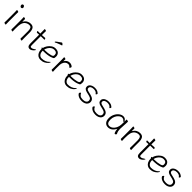

<svg xmlns="http://www.w3.org/2000/svg" viewBox="643 -2866 5037 5037"><g transform="rotate(45 3161.5 -347.5)"><path d="M131 -595Q114 -595 100 -612.5Q86 -630 86 -650Q86 -669 97.5 -681Q109 -693 131 -693Q147 -693 161 -674.5Q175 -656 175 -636Q175 -619 163.5 -607Q152 -595 131 -595ZM113 -479Q130 -479 146.5 -472Q163 -465 163 -457Q163 -436 162 -421L161 -368V-105L162 -67L164 1Q164 5 150 5Q133 5 116.5 -2Q100 -9 100 -17L102 -105V-368L101 -417L99 -475Q99 -479 113 -479Z M698 -115V-293Q698 -358 679.5 -393Q661 -428 611 -428Q552 -428 503 -394Q454 -360 432 -288Q416 -235 416 -105V-89Q416 -63 418 -21L419 1Q419 6 405 6Q388 6 373 -1Q358 -8 358 -17L360 -115V-364L359 -413L357 -471Q357 -476 371 -476Q388 -476 403 -469Q418 -462 418 -453L416 -358Q457 -424 506.5 -452Q556 -480 611 -480Q694 -480 724 -428Q754 -376 754 -297V-105L755 -67L757 1Q757 6 743 6Q726 6 711 -1Q696 -8 696 -16V-17Z M917 -427Q906 -425 898 -425H897Q887 -425 879 -437.5Q871 -450 871 -463Q871 -472 877 -472H969V-528L967 -635Q967 -640 982 -640Q999 -640 1014 -633Q1029 -626 1029 -617Q1029 -596 1028 -581L1027 -528V-475L1060 -476Q1088 -478 1107.5 -479.5Q1127 -481 1136 -482H1137Q1146 -482 1155 -469Q1164 -456 1164 -444Q1164 -434 1157 -434Q1097 -434 1071 -433L1027 -432V-108Q1027 -79 1030.5 -65.5Q1034 -52 1043 -46.5Q1052 -41 1068 -41Q1087 -41 1113.5 -52.5Q1140 -64 1164 -83Q1180 -95 1188 -95Q1193 -95 1193 -89Q1193 -78 1171.5 -52.5Q1150 -27 1119 -7Q1088 13 1059 13Q1011 13 990 -16.5Q969 -46 969 -110V-429H959Q940 -429 917 -427Z M1548 -639Q1537 -635 1505.5 -623.5Q1474 -612 1451 -601.5Q1428 -591 1412 -581Q1407 -579 1403 -579Q1398 -579 1394.5 -582.5Q1391 -586 1391 -591Q1391 -608 1539 -708Q1539 -708 1542 -708Q1555 -708 1575.5 -689.5Q1596 -671 1596 -659Q1596 -655 1592 -654ZM1270 -249 1284 -250Q1294 -303 1329.5 -356Q1365 -409 1418 -445Q1471 -481 1530 -481Q1614 -481 1652.5 -440Q1691 -399 1691 -340Q1691 -303 1686 -286Q1681 -269 1662 -257.5Q1643 -246 1599 -232Q1501 -201 1351 -201H1333V-186Q1333 -119 1367.5 -77.5Q1402 -36 1455 -36Q1588 -36 1670 -122Q1680 -135 1689 -135Q1691 -135 1692.5 -133Q1694 -131 1694 -128Q1694 -114 1665.5 -79Q1637 -44 1583 -15.5Q1529 13 1455 13Q1404 13 1364.5 -12Q1325 -37 1301.5 -84.5Q1278 -132 1278 -195V-211Q1268 -220 1262 -228Q1256 -236 1256 -241Q1256 -249 1270 -249ZM1366 -247Q1479 -247 1574 -273Q1611 -284 1623 -298Q1635 -312 1635 -341Q1635 -387 1608.5 -410Q1582 -433 1529 -433Q1481 -433 1441 -404Q1401 -375 1375 -333.5Q1349 -292 1340 -247Z M1852 -416 1850 -474Q1850 -479 1865 -479Q1882 -479 1897.5 -472Q1913 -465 1913 -456Q1913 -446 1911.5 -431.5Q1910 -417 1910 -387Q1940 -436 1976.5 -458.5Q2013 -481 2061 -481Q2088 -481 2113.5 -471.5Q2139 -462 2155 -449Q2171 -436 2171 -426Q2171 -412 2160 -395.5Q2149 -379 2140 -379Q2135 -379 2130 -386Q2121 -405 2098.5 -415.5Q2076 -426 2058 -426Q2012 -426 1976.5 -398Q1941 -370 1923 -317Q1913 -285 1911 -244.5Q1909 -204 1909 -106Q1909 -101 1912 -38Q1914 -8 1914 0Q1914 5 1899 5Q1882 5 1866.5 -2Q1851 -9 1851 -18L1853 -106V-367Z M2428 -36Q2561 -36 2643 -122Q2653 -135 2662 -135Q2664 -135 2665.5 -133Q2667 -131 2667 -128Q2667 -114 2638.5 -79Q2610 -44 2556 -15.5Q2502 13 2428 13Q2377 13 2337.5 -12Q2298 -37 2274.5 -84.5Q2251 -132 2251 -195V-211Q2241 -219 2235.5 -227.5Q2230 -236 2230 -241Q2230 -249 2244 -249L2257 -250Q2267 -303 2302.5 -356Q2338 -409 2391 -445Q2444 -481 2503 -481Q2587 -481 2625.5 -440Q2664 -399 2664 -340Q2664 -303 2659 -286Q2654 -269 2635 -257.5Q2616 -246 2572 -232Q2474 -201 2324 -201H2306V-186Q2306 -119 2340.5 -77.5Q2375 -36 2428 -36ZM2339 -247Q2452 -247 2547 -273Q2584 -284 2596 -298Q2608 -312 2608 -341Q2608 -387 2581.5 -410Q2555 -433 2502 -433Q2454 -433 2414 -404Q2374 -375 2348 -333.5Q2322 -292 2313 -247Z M2815 -356Q2815 -392 2839 -420.5Q2863 -449 2904 -465Q2945 -481 2993 -481Q3047 -481 3083.5 -466Q3120 -451 3149 -420Q3150 -419 3150 -414Q3150 -402 3140.5 -388Q3131 -374 3123 -374Q3121 -374 3118 -376.5Q3115 -379 3111 -385Q3091 -416 3057.5 -426Q3024 -436 2993 -436Q2935 -436 2902.5 -413.5Q2870 -391 2870 -354Q2870 -330 2886 -315Q2902 -300 2942 -291L3038 -268Q3105 -252 3139.5 -219Q3174 -186 3174 -128Q3174 -90 3151.5 -57.5Q3129 -25 3086 -6Q3043 13 2987 13Q2919 13 2875 -7.5Q2831 -28 2811 -52Q2791 -76 2791 -85Q2791 -98 2803.5 -113Q2816 -128 2826 -128Q2830 -128 2831 -124Q2848 -84 2880.5 -59.5Q2913 -35 2987 -35Q3047 -35 3082.5 -61Q3118 -87 3118 -126Q3118 -165 3098 -187Q3078 -209 3023 -223L2923 -247Q2868 -260 2841.5 -286Q2815 -312 2815 -356Z M3325 -356Q3325 -392 3349 -420.5Q3373 -449 3414 -465Q3455 -481 3503 -481Q3557 -481 3593.5 -466Q3630 -451 3659 -420Q3660 -419 3660 -414Q3660 -402 3650.5 -388Q3641 -374 3633 -374Q3631 -374 3628 -376.5Q3625 -379 3621 -385Q3601 -416 3567.5 -426Q3534 -436 3503 -436Q3445 -436 3412.5 -413.5Q3380 -391 3380 -354Q3380 -330 3396 -315Q3412 -300 3452 -291L3548 -268Q3615 -252 3649.5 -219Q3684 -186 3684 -128Q3684 -90 3661.5 -57.5Q3639 -25 3596 -6Q3553 13 3497 13Q3429 13 3385 -7.5Q3341 -28 3321 -52Q3301 -76 3301 -85Q3301 -98 3313.5 -113Q3326 -128 3336 -128Q3340 -128 3341 -124Q3358 -84 3390.5 -59.5Q3423 -35 3497 -35Q3557 -35 3592.5 -61Q3628 -87 3628 -126Q3628 -165 3608 -187Q3588 -209 3533 -223L3433 -247Q3378 -260 3351.5 -286Q3325 -312 3325 -356Z M4224 -314Q4218 -214 4218 -193Q4218 -88 4254 -33Q4255 -30 4255 -29Q4255 -19 4242.5 -5.5Q4230 8 4216 8Q4199 8 4185 -31Q4171 -70 4166 -135Q4122 -53 4071.5 -20Q4021 13 3964 13Q3892 13 3850 -35.5Q3808 -84 3808 -175Q3808 -256 3843 -327Q3878 -398 3934.5 -439.5Q3991 -481 4050 -481Q4124 -481 4165 -399V-475Q4165 -480 4181 -480Q4199 -480 4215 -473.5Q4231 -467 4231 -459V-457Q4231 -434 4228 -385Q4225 -336 4224 -314ZM3963 -37Q4013 -37 4057.5 -70Q4102 -103 4130.5 -160.5Q4159 -218 4162 -291Q4163 -301 4163 -335L4164 -392Q4148 -376 4142 -376Q4141 -376 4139 -378Q4123 -406 4099 -419.5Q4075 -433 4050 -433Q4007 -433 3964 -399Q3921 -365 3893.5 -307Q3866 -249 3866 -180Q3866 -106 3891.5 -71.5Q3917 -37 3963 -37Z M4757 -115V-293Q4757 -358 4738.5 -393Q4720 -428 4670 -428Q4611 -428 4562 -394Q4513 -360 4491 -288Q4475 -235 4475 -105V-89Q4475 -63 4477 -21L4478 1Q4478 6 4464 6Q4447 6 4432 -1Q4417 -8 4417 -17L4419 -115V-364L4418 -413L4416 -471Q4416 -476 4430 -476Q4447 -476 4462 -469Q4477 -462 4477 -453L4475 -358Q4516 -424 4565.5 -452Q4615 -480 4670 -480Q4753 -480 4783 -428Q4813 -376 4813 -297V-105L4814 -67L4816 1Q4816 6 4802 6Q4785 6 4770 -1Q4755 -8 4755 -16V-17Z M4976 -427Q4965 -425 4957 -425H4956Q4946 -425 4938 -437.5Q4930 -450 4930 -463Q4930 -472 4936 -472H5028V-528L5026 -635Q5026 -640 5041 -640Q5058 -640 5073 -633Q5088 -626 5088 -617Q5088 -596 5087 -581L5086 -528V-475L5119 -476Q5147 -478 5166.5 -479.5Q5186 -481 5195 -482H5196Q5205 -482 5214 -469Q5223 -456 5223 -444Q5223 -434 5216 -434Q5156 -434 5130 -433L5086 -432V-108Q5086 -79 5089.5 -65.5Q5093 -52 5102 -46.5Q5111 -41 5127 -41Q5146 -41 5172.5 -52.5Q5199 -64 5223 -83Q5239 -95 5247 -95Q5252 -95 5252 -89Q5252 -78 5230.5 -52.5Q5209 -27 5178 -7Q5147 13 5118 13Q5070 13 5049 -16.5Q5028 -46 5028 -110V-429H5018Q4999 -429 4976 -427Z M5514 -36Q5647 -36 5729 -122Q5739 -135 5748 -135Q5750 -135 5751.5 -133Q5753 -131 5753 -128Q5753 -114 5724.5 -79Q5696 -44 5642 -15.5Q5588 13 5514 13Q5463 13 5423.5 -12Q5384 -37 5360.5 -84.5Q5337 -132 5337 -195V-211Q5327 -219 5321.5 -227.5Q5316 -236 5316 -241Q5316 -249 5330 -249L5343 -250Q5353 -303 5388.5 -356Q5424 -409 5477 -445Q5530 -481 5589 -481Q5673 -481 5711.5 -440Q5750 -399 5750 -340Q5750 -303 5745 -286Q5740 -269 5721 -257.5Q5702 -246 5658 -232Q5560 -201 5410 -201H5392V-186Q5392 -119 5426.5 -77.5Q5461 -36 5514 -36ZM5425 -247Q5538 -247 5633 -273Q5670 -284 5682 -298Q5694 -312 5694 -341Q5694 -387 5667.5 -410Q5641 -433 5588 -433Q5540 -433 5500 -404Q5460 -375 5434 -333.5Q5408 -292 5399 -247Z M5901 -356Q5901 -392 5925 -420.5Q5949 -449 5990 -465Q6031 -481 6079 -481Q6133 -481 6169.5 -466Q6206 -451 6235 -420Q6236 -419 6236 -414Q6236 -402 6226.5 -388Q6217 -374 6209 -374Q6207 -374 6204 -376.5Q6201 -379 6197 -385Q6177 -416 6143.5 -426Q6110 -436 6079 -436Q6021 -436 5988.5 -413.5Q5956 -391 5956 -354Q5956 -330 5972 -315Q5988 -300 6028 -291L6124 -268Q6191 -252 6225.5 -219Q6260 -186 6260 -128Q6260 -90 6237.5 -57.5Q6215 -25 6172 -6Q6129 13 6073 13Q6005 13 5961 -7.5Q5917 -28 5897 -52Q5877 -76 5877 -85Q5877 -98 5889.5 -113Q5902 -128 5912 -128Q5916 -128 5917 -124Q5934 -84 5966.5 -59.5Q5999 -35 6073 -35Q6133 -35 6168.5 -61Q6204 -87 6204 -126Q6204 -165 6184 -187Q6164 -209 6109 -223L6009 -247Q5954 -260 5927.5 -286Q5901 -312 5901 -356Z"/></g></svg>

Font: JyunsaiKaai Light
Style: Regular
Weight: 300
Designer: Fontworks Inc.
Version: Version 0.030;April 7, 2024;FontCreator 14.0.0.2901 64-bit